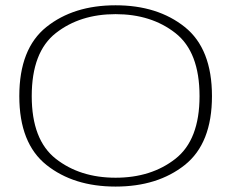

<svg xmlns="http://www.w3.org/2000/svg" viewBox="-20 -701 892 726"><path d="M417 4.5Q576 4.5 678.8 -77.2Q781.5 -159 781.5 -337.5Q781.5 -516.5 678.8 -598.8Q576 -681 417 -681Q258 -681 155.5 -599Q53 -517 53 -337.5Q53 -159 155.8 -77.2Q258.5 4.5 417 4.5ZM417 -29Q282.5 -29 191.2 -100.5Q100 -172 100 -337.5Q100 -504.5 191.2 -576Q282.5 -647.5 417 -647.5Q552 -647.5 643.2 -576Q734.5 -504.5 734.5 -337.5Q734.5 -172 643.2 -100.5Q552 -29 417 -29Z"/></svg>

Font: Anybody Expanded ExtraLight
Style: Regular
Weight: 250
Width: 7
Version: Version 1.113;gftools[0.9.25]